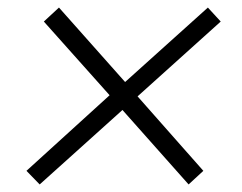

<svg xmlns="http://www.w3.org/2000/svg" viewBox="-20 -538 640 508"><path d="M85 -50 50 -86 270 -286 96 -481 136 -518 311 -321 530 -518 564 -481 344 -283 518 -86 479 -50 304 -247Z"/></svg>

Font: Nunito Sans 10pt Light
Style: Italic
Weight: 300
Italic angle: -9°
Designer: Vernon Adams
Foundry: Vernon Adams
Version: Version 3.101;gftools[0.9.27]